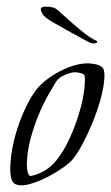

<svg xmlns="http://www.w3.org/2000/svg" viewBox="-20 -554 335 579"><path d="M45 5Q26 5 18.5 -5.5Q11 -16 11 -43Q11 -82 21 -125Q31 -168 48 -208.5Q65 -249 86 -279Q102 -301 129 -320Q156 -339 187 -351Q218 -363 245 -363Q254 -363 267 -360.5Q280 -358 287 -352Q292 -348 293.5 -341Q295 -334 295 -328Q295 -302 286.5 -267.5Q278 -233 264 -197Q250 -161 234 -129.5Q218 -98 202 -77Q193 -65 173 -50.5Q153 -36 129.5 -23.5Q106 -11 83 -3Q60 5 45 5ZM72 -23Q119 -33 148 -68Q171 -95 191 -139Q211 -183 223.5 -230Q236 -277 236 -312Q236 -315 235.5 -322Q235 -329 232 -330Q220 -336 205 -336Q195 -336 179 -329.5Q163 -323 155 -315Q150 -310 145.5 -301.5Q141 -293 137 -287Q118 -257 100.5 -217Q83 -177 72 -135Q61 -93 61 -56Q61 -44 63.5 -34.5Q66 -25 72 -23ZM256 -424Q253 -424 234.5 -434Q216 -444 193.5 -456.5Q171 -469 153.5 -479Q136 -489 134 -490Q112 -504 108 -512Q104 -520 103 -525Q103 -534 117 -534Q126 -534 135 -532.5Q144 -531 148 -528Q154 -524 168 -511Q182 -498 200.5 -482Q219 -466 237 -452Q255 -438 269 -432Q273 -431 273 -428Q273 -425 267 -423.5Q261 -422 256 -424Z"/></svg>

Font: Beau Rivage
Style: Regular
Weight: 400
Designer: Robert E. Leuschke
Foundry: Robert E. Leuschke
Version: Version 1.010; ttfautohint (v1.8.3)